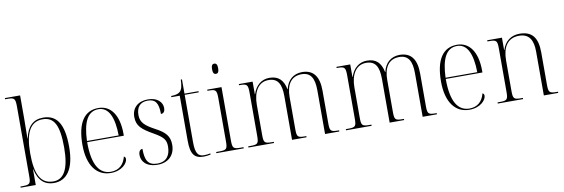

<svg xmlns="http://www.w3.org/2000/svg" viewBox="-55 -1177 4714 1604"><g transform="rotate(-10 2302.0 -375.0)"><path d="M299 10C406 10 476 -74 476 -267C476 -461 419 -544 303 -544C218 -544 168 -493 147 -395H145C146 -467 147 -527 147 -563V-760H18V-750H37C95 -750 105 -743 105 -672V-82C105 -18 97 -10 33 -10H18V0H146V-133H148C170 -32 224 10 299 10ZM297 -4C189 -4 146 -91 146 -269C146 -444 194 -531 297 -531C395 -531 434 -455 434 -269C434 -84 385 -4 297 -4Z M782 10C877 10 926 -49 926 -84C926 -95 921 -103 912 -106C895 -40 853 0 784 0C688 0 630 -84 631 -278H942V-293C942 -450 879 -543 772 -543C654 -543 588 -451 588 -262C588 -88 662 10 782 10ZM900 -288H631C637 -444 677 -533 771 -533C858 -533 898 -441 900 -288Z M1180 10C1269 10 1327 -45 1327 -133C1327 -206 1294 -244 1208 -289C1131 -331 1092 -362 1092 -426C1092 -492 1123 -532 1189 -532C1251 -532 1279 -500 1279 -403C1302 -403 1314 -419 1314 -448C1314 -496 1273 -542 1192 -542C1107 -542 1055 -493 1055 -417C1055 -340 1096 -306 1193 -251C1272 -206 1290 -180 1290 -125C1290 -46 1251 0 1180 0C1098 0 1076 -47 1076 -143C1057 -143 1043 -128 1043 -95C1043 -46 1079 10 1180 10Z M1569 10C1588 10 1610 7 1628 3V-7C1607 -3 1593 -1 1574 -1C1524 -1 1502 -30 1502 -125V-526H1621V-536H1502V-657H1492C1490 -609 1485 -576 1465 -557C1450 -543 1427 -537 1389 -536V-526H1460V-142C1460 -29 1492 10 1569 10Z M1790 -653C1805 -653 1816 -663 1816 -697C1816 -730 1805 -740 1790 -740C1775 -740 1764 -730 1764 -697C1764 -663 1775 -653 1790 -653ZM1678 0H1910V-10H1889C1823 -10 1816 -18 1816 -86V-536H1695V-526H1707C1765 -526 1774 -518 1774 -448V-85C1774 -17 1766 -10 1701 -10H1678Z M1950 0H2167V-10H2155C2088 -10 2081 -17 2081 -86V-341C2081 -444 2123 -526 2212 -526C2290 -526 2320 -476 2320 -370V0H2443V-10H2434C2369 -10 2362 -17 2362 -86V-356C2362 -453 2399 -526 2493 -526C2570 -526 2600 -473 2600 -370V0H2721V-10H2715C2650 -10 2642 -17 2642 -84V-360C2642 -481 2596 -543 2499 -543C2426 -542 2375 -499 2358 -423H2356C2339 -504 2299 -543 2222 -543C2156 -543 2105 -501 2082 -429H2080V-536H1963V-526H1972C2031 -526 2039 -517 2039 -448V-86C2039 -17 2032 -10 1966 -10H1950Z M2778 0H2995V-10H2983C2916 -10 2909 -17 2909 -86V-341C2909 -444 2951 -526 3040 -526C3118 -526 3148 -476 3148 -370V0H3271V-10H3262C3197 -10 3190 -17 3190 -86V-356C3190 -453 3227 -526 3321 -526C3398 -526 3428 -473 3428 -370V0H3549V-10H3543C3478 -10 3470 -17 3470 -84V-360C3470 -481 3424 -543 3327 -543C3254 -542 3203 -499 3186 -423H3184C3167 -504 3127 -543 3050 -543C2984 -543 2933 -501 2910 -429H2908V-536H2791V-526H2800C2859 -526 2867 -517 2867 -448V-86C2867 -17 2860 -10 2794 -10H2778Z M3824 10C3919 10 3968 -49 3968 -84C3968 -95 3963 -103 3954 -106C3937 -40 3895 0 3826 0C3730 0 3672 -84 3673 -278H3984V-293C3984 -450 3921 -543 3814 -543C3696 -543 3630 -451 3630 -262C3630 -88 3704 10 3824 10ZM3942 -288H3673C3679 -444 3719 -533 3813 -533C3900 -533 3940 -441 3942 -288Z M4065 0H4280V-10H4269C4203 -10 4196 -17 4196 -87V-343C4196 -450 4237 -527 4338 -527C4425 -527 4456 -467 4456 -373V0H4578V-10H4569C4504 -10 4497 -18 4497 -87V-358C4497 -484 4450 -543 4344 -543C4275 -543 4219 -504 4197 -431H4195V-536H4070V-526H4086C4146 -526 4154 -518 4154 -450V-87C4154 -17 4147 -10 4081 -10H4065Z"/></g></svg>

Font: Noto Serif Display SemiCondensed ExtraLight
Style: Regular
Weight: 200
Width: 4
Designer: Monotype Design Team
Foundry: Monotype Imaging Inc.
Version: Version 2.009